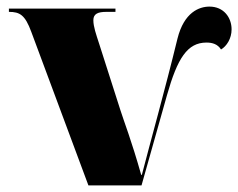

<svg xmlns="http://www.w3.org/2000/svg" viewBox="-20 -562 722 582"><path d="M75 -465 248 0H409L486 -273C518 -386 548 -433 606 -433C624 -433 640 -428 650 -412C667 -422 682 -445 682 -473C682 -509 658 -542 615 -542C584 -542 538 -525 518 -445C480 -289 435 -129 410 -32H408C378 -138 356 -193 345 -228L281 -428C271 -459 263 -481 263 -501C263 -520 277 -526 302 -526H330V-536H7V-526C40 -526 56 -517 75 -465Z"/></svg>

Font: Noto Serif Display Black
Style: Regular
Weight: 900
Designer: Monotype Design Team
Foundry: Monotype Imaging Inc.
Version: Version 2.009